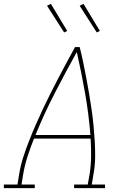

<svg xmlns="http://www.w3.org/2000/svg" viewBox="-38 -980 658 1000"><path d="M-18 0V-19H53L62 -74Q69 -117 82.5 -159.5Q96 -202 112.5 -244Q129 -286 147 -327.5Q165 -369 184.5 -410.5Q204 -452 224.5 -492.5Q245 -533 266 -573.5Q287 -614 309 -654.5Q331 -695 353 -735H377Q387 -695 395.5 -654.5Q404 -614 411.5 -573.5Q419 -533 426 -492.5Q433 -452 439 -410.5Q445 -369 449 -327.5Q453 -286 455.5 -244Q458 -202 457.5 -159Q457 -116 449 -74L440 -19H509V0H348V-19H419L429 -74Q436 -120 436.5 -166.5Q437 -213 434 -258H139Q121 -213 106 -167Q91 -121 83 -74L74 -19H143V0ZM433 -277Q424 -388 405 -495.5Q386 -603 362 -709Q303 -603 247.5 -495.5Q192 -388 147 -277ZM466 -811 377 -950 397 -960 482 -819ZM296 -811 207 -950 227 -960 312 -819Z"/></svg>

Font: Iosevka Curly Slab ThExObl
Style: Regular
Weight: 100
Width: 7
Italic angle: -9°
Monospace: yes
Designer: Belleve Invis
Foundry: Belleve Invis
Version: Version 11.1.0; ttfautohint (v1.8.3)